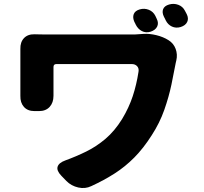

<svg xmlns="http://www.w3.org/2000/svg" viewBox="-20 -880 1040 980"><path d="M693 -832Q717 -839 739.5 -830Q762 -821 773 -799Q777 -791 780 -784Q791 -762 782 -744Q773 -726 748 -718Q724 -711 704 -721.5Q684 -732 673 -754Q671 -759 670 -760.5Q669 -762 666 -768Q656 -790 662.5 -807.5Q669 -825 693 -832ZM843 -857Q867 -864 890 -855.5Q913 -847 924 -825Q929 -816 933 -808Q944 -786 935.5 -768Q927 -750 902 -742Q878 -735 857.5 -744.5Q837 -754 826 -776Q824 -781 822 -784.5Q820 -788 817 -794Q806 -816 812.5 -833Q819 -850 843 -857ZM840 -675Q866 -659 876.5 -630.5Q887 -602 880 -572Q879 -570 878.5 -565.5Q878 -561 877 -559Q868 -510 855 -448Q842 -386 818.5 -319Q795 -252 754 -189Q712 -123 665.5 -76Q619 -29 565 5.5Q511 40 446 70Q415 85 379.5 77Q344 69 319 44L293 17Q268 -9 274 -29Q280 -49 313 -61Q368 -81 420 -106.5Q472 -132 518.5 -171.5Q565 -211 603 -272Q638 -330 657.5 -389Q677 -448 687 -514Q690 -531 680 -542Q670 -553 653 -553Q614 -553 562 -553Q510 -553 455 -553Q400 -553 351 -553Q302 -553 268 -553Q253 -553 253 -538Q253 -511 253 -475Q253 -439 253 -405Q253 -400 253 -396.5Q253 -393 253 -391Q253 -356 233.5 -334.5Q214 -313 179 -313H156Q121 -313 102 -334.5Q83 -356 84 -391Q84 -392 84 -395Q84 -398 84 -405Q84 -422 84 -449.5Q84 -477 84 -508.5Q84 -540 84 -568.5Q84 -597 84 -615Q84 -630 84 -631Q84 -632 84 -630Q84 -628 84 -630Q83 -665 102.5 -685.5Q122 -706 157 -705Q162 -705 179.5 -704.5Q197 -704 210 -704Q221 -704 253 -704Q285 -704 330.5 -704Q376 -704 426 -704Q476 -704 524 -704Q572 -704 610 -704Q648 -704 668 -704L712 -707Q743 -709 778 -700.5Q813 -692 840 -675Z"/></svg>

Font: Chiron GoRound TC H
Style: Regular
Weight: 900
Designer: Ryoko NISHIZUKA 西塚涼子 (kana, bopomofo & ideographs); Paul D. Hunt (Latin, Greek & Cyrillic); Sandoll Communications 산돌커뮤니
Foundry: Adobe
Version: Version 1.000;hotconv 1.1.1;makeotfexe 2.6.0